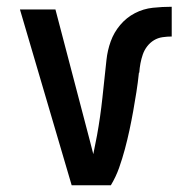

<svg xmlns="http://www.w3.org/2000/svg" viewBox="-20 -548 540 568"><path d="M308 0H192L39 -520H144L235 -173Q240 -153 245.5 -133Q251 -113 256 -92Q262 -120 267 -147.5Q272 -175 276 -203Q280 -231 283 -259Q286 -287 289 -315Q292 -343 295 -371Q298 -399 307.5 -425.5Q317 -452 335.5 -474Q354 -496 379 -509Q404 -522 432 -525Q460 -528 488 -528V-440Q475 -440 461 -438Q447 -436 435.5 -429Q424 -422 415.5 -411Q407 -400 402.5 -387Q398 -374 395.5 -360.5Q393 -347 392 -333H391Q388 -304 383.5 -275.5Q379 -247 374 -219Q369 -191 363 -163Q357 -135 349.5 -107Q342 -79 332.5 -52Q323 -25 308 0Z"/></svg>

Font: Iosevka Semibold
Style: Regular
Weight: 600
Monospace: yes
Designer: Belleve Invis
Foundry: Belleve Invis
Version: Version 33.2.3; ttfautohint (v1.8.4)